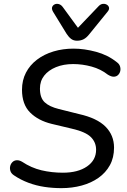

<svg xmlns="http://www.w3.org/2000/svg" viewBox="-20 -966 658 995"><path d="M298 9Q253 9 210 2.5Q167 -4 127 -19Q87 -34 53 -57Q39 -66 34.5 -78.5Q30 -91 32.5 -103.5Q35 -116 43.5 -125Q52 -134 65 -135.5Q78 -137 94 -128Q142 -96 195 -83.5Q248 -71 306 -71Q384 -71 431 -103.5Q478 -136 478 -190Q478 -229 450.5 -256Q423 -283 353 -299L248 -324Q178 -341 136 -383Q94 -425 94 -501Q94 -550 114.5 -589.5Q135 -629 172 -657Q209 -685 257.5 -699.5Q306 -714 361 -714Q417 -714 478 -697.5Q539 -681 585 -644Q598 -635 602 -622Q606 -609 603 -597Q600 -585 591.5 -577Q583 -569 570 -568.5Q557 -568 539 -579Q502 -608 454.5 -621Q407 -634 359 -634Q309 -634 270 -618Q231 -602 209 -574Q187 -546 187 -507Q187 -459 211.5 -436Q236 -413 285 -401L389 -375Q483 -354 527 -309.5Q571 -265 571 -201Q571 -149 549.5 -110Q528 -71 490.5 -44.5Q453 -18 403.5 -4.5Q354 9 298 9ZM379 -755Q361 -755 348.5 -764.5Q336 -774 325 -791L255 -905Q247 -919 250 -928.5Q253 -938 262.5 -943Q272 -948 284 -945Q296 -942 305 -930L384 -822L492 -935Q502 -945 513.5 -946Q525 -947 534 -941.5Q543 -936 545 -926.5Q547 -917 538 -906L443 -789Q429 -771 414 -763Q399 -755 379 -755Z"/></svg>

Font: Nunito Medium
Style: Italic
Weight: 500
Designer: Vernon Adams
Foundry: Vernon Adams
Version: Version 3.601